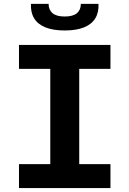

<svg xmlns="http://www.w3.org/2000/svg" viewBox="-20 -959 660 979"><path d="M236.4 0V-730H384V0ZM543.2 -730V-607.9H76.8V-730ZM76.8 -122.1H543.2V0H76.8ZM310 -874.8Q352.1 -874.8 372.2 -891.8Q392.2 -908.9 392.2 -939.4H482.2Q484.3 -895.6 465.7 -865.2Q447 -834.9 407.9 -819.2Q368.8 -803.6 310 -803.6Q251.2 -803.6 212.1 -819.2Q173 -834.9 154.3 -865.2Q135.7 -895.6 137.8 -939.4H227.8Q227.8 -908.9 247.8 -891.8Q267.9 -874.8 310 -874.8Z"/></svg>

Font: Monaspace Neon Var
Style: Regular
Weight: 400
Designer: Riley Cran and the Lettermatic Team
Version: Version 1.000 (Monaspace Neon Var)